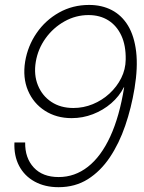

<svg xmlns="http://www.w3.org/2000/svg" viewBox="-20 -757 591 786"><path d="M219.7 9.3Q163.6 9.3 121.8 -13.7Q80.1 -36.6 58.3 -77.9Q36.6 -119.1 39.1 -173.8H83Q82 -110.4 118.2 -71.3Q154.3 -32.2 220.2 -32.2Q286.1 -32.2 339.8 -74.2Q393.6 -116.2 431.4 -198.2Q469.2 -280.3 488.3 -399.9L486.8 -399.4Q468.3 -362.8 435.3 -334.2Q402.3 -305.7 360.6 -289.6Q318.8 -273.4 273.4 -273.4Q210.9 -273.4 163.8 -303.7Q116.7 -334 94.5 -386.5Q72.3 -439 83 -505.4Q93.8 -569.3 129.9 -621.8Q166 -674.3 221.7 -705.6Q277.3 -736.8 344.7 -736.8Q397 -736.8 437.7 -715.6Q478.5 -694.3 504.2 -651.9Q529.8 -609.4 537.4 -545.2Q544.9 -481 530.8 -395.5Q517.6 -315.4 492.7 -242.7Q467.8 -169.9 429.7 -113Q391.6 -56.2 339.6 -23.4Q287.6 9.3 219.7 9.3ZM280.3 -314.9Q321.8 -314.9 359.9 -330.6Q397.9 -346.2 428.2 -374Q458.5 -401.9 476.3 -437.5Q494.1 -473.1 494.6 -513.2Q495.6 -570.8 476.8 -611.3Q458 -651.9 423.6 -673.6Q389.2 -695.3 342.3 -695.3Q290 -695.3 243.9 -669.4Q197.8 -643.6 166.5 -600.1Q135.3 -556.6 126.5 -503.9Q117.7 -450.7 135.3 -407.7Q152.8 -364.7 190.4 -339.8Q228 -314.9 280.3 -314.9Z"/></svg>

Font: Inter 28pt ExtraLight
Style: Italic
Weight: 250
Italic angle: -9.3988°
Designer: Rasmus Andersson
Foundry: rsms
Version: Version 4.001;git-66647c0bb